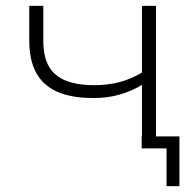

<svg xmlns="http://www.w3.org/2000/svg" viewBox="-20 -507 665 656"><path d="M549 129V0H464V-41H593V129ZM465 0V-217Q431 -196 389.5 -184Q348 -172 300 -172Q223 -172 174.5 -194Q126 -216 103 -259.5Q80 -303 80 -367V-487H128V-368Q128 -313 147 -280Q166 -247 205 -231.5Q244 -216 302 -216Q349 -216 388.5 -226.5Q428 -237 465 -259V-487H513V0Z"/></svg>

Font: Nunito Sans 10pt SemiExpanded ExtraLight
Style: Regular
Weight: 250
Width: 6
Designer: Vernon Adams
Foundry: Vernon Adams
Version: Version 3.101;gftools[0.9.27]